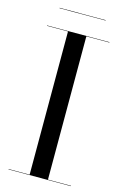

<svg xmlns="http://www.w3.org/2000/svg" viewBox="-129 -909 619 966"><g transform="rotate(15 181.0 -426.0)"><path d="M56.5 -852V-850H296.5V-852ZM18.5 -2V0H343.5V-2H223.5V-748H343.5V-750H18.5V-748H128V-2Z"/></g></svg>

Font: Bodoni* 96pt
Style: Regular
Weight: 400
Version: Version 2.3